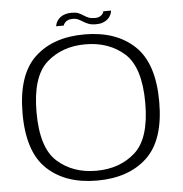

<svg xmlns="http://www.w3.org/2000/svg" viewBox="-55 -840 853 897"><g transform="rotate(-5 371.5 -391.0)"><path d="M364.5 4.5Q513 4.5 599.2 -76.5Q685.5 -157.5 685.5 -337.5Q685.5 -517.5 599.2 -599.2Q513 -681 364.5 -681Q216 -681 130.2 -599.5Q44.5 -518 44.5 -337.5Q44.5 -157.5 130.8 -76.5Q217 4.5 364.5 4.5ZM364.5 -41.5Q255 -41.5 182.5 -106.2Q110 -171 110 -337.5Q110 -505 182.5 -569.8Q255 -634.5 364.5 -634.5Q475 -634.5 547.5 -569.8Q620 -505 620 -337.5Q620 -171 547.5 -106.2Q475 -41.5 364.5 -41.5ZM422.5 -723.5Q441.5 -723.5 454 -728Q466.5 -732.5 475 -739.2Q483.5 -746 488.5 -753.8Q493.5 -761.5 495.8 -769Q498 -776.5 498 -781H462Q461.5 -776 457 -769.2Q452.5 -762.5 443.2 -757.8Q434 -753 420.5 -753Q402 -753 390 -758Q378 -763 367.8 -770Q357.5 -777 345.5 -782Q333.5 -787 314 -787Q297 -787 284 -783Q271 -779 262 -772.5Q253 -766 247.8 -758.5Q242.5 -751 239.8 -743.8Q237 -736.5 236 -730.5H272Q273 -735.5 278 -742.2Q283 -749 292.5 -753.5Q302 -758 316.5 -758Q331.5 -758 342.5 -752.8Q353.5 -747.5 364 -740.8Q374.5 -734 388 -728.8Q401.5 -723.5 422.5 -723.5Z"/></g></svg>

Font: Anybody SemiExpanded Light
Style: Regular
Weight: 300
Width: 6
Version: Version 1.113;gftools[0.9.25]